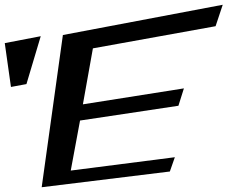

<svg xmlns="http://www.w3.org/2000/svg" viewBox="-52 -771 955 806"><path d="M661 -51 682 -111 245 -55 284 -265 697 -327 720 -400 296 -333 338 -568 853 -661 883 -751 212 -624 123 15ZM59 -418 119 -619 -32 -590 -6 -406Z"/></svg>

Font: Gamestation Warped
Style: Italic
Weight: 400
Designer: Jonas Hecksher
Foundry: Jonas Hecksher, Playtypeª, e-types AS
Version: Version 1.003